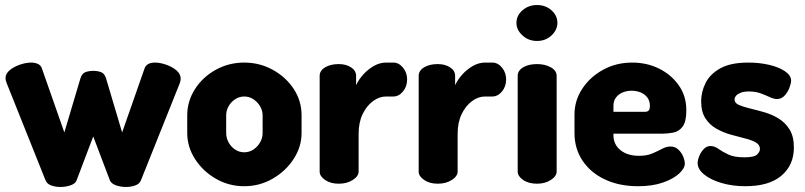

<svg xmlns="http://www.w3.org/2000/svg" viewBox="-20 -731 3204 764"><path d="M220 13Q201 13 184 7Q167 1 161 -14L7 -399Q4 -407 3 -411.5Q2 -416 2 -420Q2 -438 19 -452Q36 -466 60 -474Q84 -482 104 -482Q119 -482 131 -476.5Q143 -471 147 -458L236 -204L300 -419Q306 -439 320 -444Q334 -449 351 -449Q368 -449 382 -444Q396 -439 402 -419L466 -204L555 -458Q563 -482 597 -482Q616 -482 640 -474Q664 -466 681.5 -451.5Q699 -437 699 -418Q699 -414 698 -409Q697 -404 695 -399L541 -14Q535 1 518 7Q501 13 481 13Q459 13 440.5 6Q422 -1 417 -14L351 -188L285 -14Q281 -1 262 6Q243 13 220 13Z M952 10Q891 10 839.5 -19.5Q788 -49 756.5 -97.5Q725 -146 725 -202V-272Q725 -328 755.5 -376Q786 -424 838 -453Q890 -482 952 -482Q1013 -482 1065 -453.5Q1117 -425 1148.5 -377.5Q1180 -330 1180 -272V-202Q1180 -147 1148.5 -98.5Q1117 -50 1065 -20Q1013 10 952 10ZM952 -125Q972 -125 988.5 -136Q1005 -147 1015 -164.5Q1025 -182 1025 -202V-272Q1025 -291 1015 -308Q1005 -325 988.5 -336Q972 -347 952 -347Q932 -347 915.5 -336Q899 -325 889.5 -308Q880 -291 880 -272V-202Q880 -182 889.5 -164.5Q899 -147 915.5 -136Q932 -125 952 -125Z M1328 0Q1295 0 1273.5 -15Q1252 -30 1252 -48V-429Q1252 -450 1273.5 -463Q1295 -476 1328 -476Q1357 -476 1377 -463Q1397 -450 1397 -429V-392Q1407 -414 1425.5 -434.5Q1444 -455 1467.5 -468.5Q1491 -482 1516 -482H1545Q1567 -482 1583.5 -462Q1600 -442 1600 -415Q1600 -387 1583.5 -367Q1567 -347 1545 -347H1516Q1489 -347 1464 -328.5Q1439 -310 1423 -277Q1407 -244 1407 -198V-48Q1407 -30 1384 -15Q1361 0 1328 0Z M1722 0Q1689 0 1667.5 -15Q1646 -30 1646 -48V-429Q1646 -450 1667.5 -463Q1689 -476 1722 -476Q1751 -476 1771 -463Q1791 -450 1791 -429V-392Q1801 -414 1819.5 -434.5Q1838 -455 1861.5 -468.5Q1885 -482 1910 -482H1939Q1961 -482 1977.5 -462Q1994 -442 1994 -415Q1994 -387 1977.5 -367Q1961 -347 1939 -347H1910Q1883 -347 1858 -328.5Q1833 -310 1817 -277Q1801 -244 1801 -198V-48Q1801 -30 1778 -15Q1755 0 1722 0Z M2117 0Q2083 0 2061.5 -15Q2040 -30 2040 -48V-429Q2040 -450 2061.5 -463Q2083 -476 2117 -476Q2149 -476 2172 -463Q2195 -450 2195 -429V-48Q2195 -30 2172 -15Q2149 0 2117 0ZM2117 -568Q2083 -568 2059 -590Q2035 -612 2035 -640Q2035 -669 2059 -690Q2083 -711 2117 -711Q2151 -711 2174.5 -690Q2198 -669 2198 -640Q2198 -612 2174.5 -590Q2151 -568 2117 -568Z M2519 10Q2445 10 2388 -16.5Q2331 -43 2298.5 -91Q2266 -139 2266 -202V-275Q2266 -331 2297 -378Q2328 -425 2380 -453.5Q2432 -482 2496 -482Q2554 -482 2602.5 -458Q2651 -434 2681 -391.5Q2711 -349 2711 -292Q2711 -247 2696.5 -227.5Q2682 -208 2659.5 -203.5Q2637 -199 2614 -199H2421V-193Q2421 -156 2449 -133.5Q2477 -111 2523 -111Q2554 -111 2576 -120.5Q2598 -130 2615 -139Q2632 -148 2648 -148Q2666 -148 2679 -136Q2692 -124 2698.5 -108Q2705 -92 2705 -80Q2705 -61 2682 -40Q2659 -19 2617.5 -4.5Q2576 10 2519 10ZM2421 -286H2545Q2556 -286 2561 -291Q2566 -296 2566 -310Q2566 -330 2555.5 -343.5Q2545 -357 2528.5 -363.5Q2512 -370 2493 -370Q2475 -370 2458.5 -363.5Q2442 -357 2431.5 -343.5Q2421 -330 2421 -310Z M2946 10Q2894 10 2850.5 -3Q2807 -16 2781.5 -37Q2756 -58 2756 -82Q2756 -94 2762.5 -110Q2769 -126 2780.5 -138Q2792 -150 2807 -150Q2823 -150 2839 -138.5Q2855 -127 2878.5 -116Q2902 -105 2942 -105Q2982 -105 2993 -116.5Q3004 -128 3004 -138Q3004 -155 2987 -164.5Q2970 -174 2943.5 -180.5Q2917 -187 2887 -195.5Q2857 -204 2830.5 -219Q2804 -234 2787 -260Q2770 -286 2770 -328Q2770 -365 2787.5 -400.5Q2805 -436 2846 -459Q2887 -482 2958 -482Q3002 -482 3040.5 -473Q3079 -464 3103.5 -447.5Q3128 -431 3128 -410Q3128 -400 3121.5 -382.5Q3115 -365 3102.5 -351Q3090 -337 3072 -337Q3059 -337 3043 -344.5Q3027 -352 3007 -359.5Q2987 -367 2960 -367Q2940 -367 2927.5 -362Q2915 -357 2909 -350Q2903 -343 2903 -335Q2903 -321 2920 -313.5Q2937 -306 2964 -299.5Q2991 -293 3021 -284.5Q3051 -276 3078 -259.5Q3105 -243 3122 -215.5Q3139 -188 3139 -144Q3139 -74 3089.5 -32Q3040 10 2946 10Z"/></svg>

Font: Dosis ExtraLight ExtraBold
Style: Regular
Weight: 800
Version: Version 3.001; ttfautohint (v1.8.2)